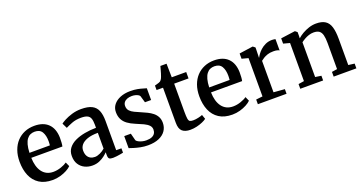

<svg xmlns="http://www.w3.org/2000/svg" viewBox="-40 -1311 3637 1934"><g transform="rotate(-20 1779.0 -343.5)"><path d="M280.5 11Q195 11 139 -25.5Q83 -62 55.8 -126.8Q28.5 -191.5 28.5 -276Q28.5 -343 47.8 -396.5Q67 -450 102 -487.8Q137 -525.5 185.2 -545.8Q233.5 -566 290.5 -566Q386.5 -566 438.8 -514.5Q491 -463 493.5 -367Q493.5 -336 492 -313.2Q490.5 -290.5 486.5 -273H153Q154 -226 164.8 -187.5Q175.5 -149 196 -121.2Q216.5 -93.5 246.2 -78.8Q276 -64 315.5 -64Q356.5 -64 398.5 -78.5Q440.5 -93 463 -110L483.5 -64Q466.5 -46 434.8 -28.8Q403 -11.5 363 -0.2Q323 11 280.5 11ZM153 -326.5 372 -327Q373 -336.5 373.8 -348.8Q374.5 -361 374.5 -371Q374.5 -432.5 351.8 -470.8Q329 -509 274 -509Q249 -509 227.8 -499.8Q206.5 -490.5 190.5 -469.5Q174.5 -448.5 164.8 -413.5Q155 -378.5 153 -326.5Z M708 11Q663.5 11 626 -7Q588.5 -25 565.5 -60.8Q542.5 -96.5 542.5 -150.5Q542.5 -199.5 569.2 -234.2Q596 -269 642 -290.8Q688 -312.5 746.5 -323.2Q805 -334 869 -334.5V-368Q869 -410 860 -434.8Q851 -459.5 827.5 -470.5Q804 -481.5 760.5 -481.5Q703.5 -481.5 660.2 -464.2Q617 -447 592.5 -434.5L566 -489Q577.5 -499 610.5 -516.8Q643.5 -534.5 691 -549Q738.5 -563.5 791.5 -563.5Q863 -563.5 904.8 -542.8Q946.5 -522 964.8 -478.5Q983 -435 983 -366.5V-53L1039 -52.5V-6Q1028 -3.5 1008.8 0Q989.5 3.5 968 6.2Q946.5 9 928.5 9Q899.5 9 888 0.2Q876.5 -8.5 876.5 -38.5V-69.5Q864 -55.5 840.2 -36.8Q816.5 -18 783 -3.5Q749.5 11 708 11ZM759.5 -62Q785 -62 815.5 -76.2Q846 -90.5 869 -111.5V-280.5Q800.5 -280.5 756 -264.8Q711.5 -249 690 -222.8Q668.5 -196.5 668.5 -163.5Q668.5 -128.5 680.5 -106Q692.5 -83.5 713 -72.8Q733.5 -62 759.5 -62Z M1302.5 11Q1261.5 11 1223.2 3.2Q1185 -4.5 1154.8 -14Q1124.5 -23.5 1107.5 -29.5V-158.5H1178.5L1198.5 -81Q1204 -71.5 1220.2 -62.5Q1236.5 -53.5 1258.2 -47.8Q1280 -42 1302.5 -42Q1339.5 -42 1362.5 -51.8Q1385.5 -61.5 1396.2 -79Q1407 -96.5 1407 -119.5Q1407 -147 1388.5 -166.2Q1370 -185.5 1336 -201.8Q1302 -218 1255 -237Q1208.5 -256 1176.2 -279.8Q1144 -303.5 1127.5 -336.2Q1111 -369 1111 -413.5Q1111 -458.5 1137.5 -492.2Q1164 -526 1210.8 -545Q1257.5 -564 1317.5 -564Q1362.5 -564 1395.2 -557.5Q1428 -551 1450.5 -543.8Q1473 -536.5 1486.5 -533.5V-407.5H1420.5L1399 -481Q1394.5 -489.5 1382.2 -496.5Q1370 -503.5 1353 -507.8Q1336 -512 1316.5 -512Q1287.5 -512 1265.5 -503.2Q1243.5 -494.5 1231.5 -478.5Q1219.5 -462.5 1219.5 -440.5Q1219.5 -408 1237.8 -388.2Q1256 -368.5 1285.5 -354.8Q1315 -341 1347.5 -327Q1379.5 -313.5 1410.2 -298.5Q1441 -283.5 1465.5 -263.8Q1490 -244 1504.5 -216.8Q1519 -189.5 1519 -152Q1519 -104.5 1494.2 -67.8Q1469.5 -31 1421 -10Q1372.5 11 1302.5 11Z M1757 10Q1700.5 10 1671 -16.2Q1641.5 -42.5 1641.5 -106.5V-483H1572.5V-531Q1583 -534 1595 -537.2Q1607 -540.5 1617.5 -544Q1628 -547.5 1633.5 -551.5Q1639.5 -556.5 1644 -562.2Q1648.5 -568 1652.5 -575.2Q1656.5 -582.5 1660 -592.5Q1665 -605 1671 -624.8Q1677 -644.5 1682.5 -664.8Q1688 -685 1691.5 -698H1757.5L1760 -551.5H1915V-483H1761V-182Q1761 -130 1765 -106.2Q1769 -82.5 1781 -76.2Q1793 -70 1816.5 -70Q1842.5 -70 1871.8 -76.8Q1901 -83.5 1916.5 -90.5L1933 -43.5Q1917.5 -31 1889.2 -18.8Q1861 -6.5 1826.8 1.8Q1792.5 10 1757 10Z M2207 11Q2121.5 11 2065.5 -25.5Q2009.5 -62 1982.2 -126.8Q1955 -191.5 1955 -276Q1955 -343 1974.2 -396.5Q1993.5 -450 2028.5 -487.8Q2063.5 -525.5 2111.8 -545.8Q2160 -566 2217 -566Q2313 -566 2365.2 -514.5Q2417.5 -463 2420 -367Q2420 -336 2418.5 -313.2Q2417 -290.5 2413 -273H2079.5Q2080.5 -226 2091.2 -187.5Q2102 -149 2122.5 -121.2Q2143 -93.5 2172.8 -78.8Q2202.5 -64 2242 -64Q2283 -64 2325 -78.5Q2367 -93 2389.5 -110L2410 -64Q2393 -46 2361.2 -28.8Q2329.5 -11.5 2289.5 -0.2Q2249.5 11 2207 11ZM2079.5 -326.5 2298.5 -327Q2299.5 -336.5 2300.2 -348.8Q2301 -361 2301 -371Q2301 -432.5 2278.2 -470.8Q2255.5 -509 2200.5 -509Q2175.5 -509 2154.2 -499.8Q2133 -490.5 2117 -469.5Q2101 -448.5 2091.2 -413.5Q2081.5 -378.5 2079.5 -326.5Z M2482.5 0V-50L2553 -58V-468.5L2484.5 -486.5V-543L2628.5 -563.5H2632.5L2655.5 -545.5V-525L2653 -437H2655.5Q2660 -447.5 2673.8 -467.5Q2687.5 -487.5 2710.8 -509Q2734 -530.5 2765.8 -545.2Q2797.5 -560 2837 -560Q2851 -560 2859.5 -558.2Q2868 -556.5 2873.5 -555V-434Q2866.5 -439.5 2850.8 -443.5Q2835 -447.5 2810 -447.5Q2774 -447.5 2747.5 -438.8Q2721 -430 2702.5 -418.2Q2684 -406.5 2671.5 -396V-59L2790 -49.5V0Z M2998 -60V-468.5L2930 -486.5V-543L3080.5 -563.5H3085L3107 -545.5V-505L3106 -479.5Q3127.5 -499.5 3160.2 -518.8Q3193 -538 3231.8 -550.8Q3270.5 -563.5 3310 -563.5Q3372 -563.5 3407.5 -540.2Q3443 -517 3458 -467.8Q3473 -418.5 3473 -340.5V-59.5L3538.5 -51V0H3295V-50.5L3353 -59.5V-339Q3353 -390.5 3344.8 -423.5Q3336.5 -456.5 3315.5 -472Q3294.5 -487.5 3255 -487.5Q3229.5 -487.5 3204.2 -479.2Q3179 -471 3156.8 -458.2Q3134.5 -445.5 3118 -432.5V-60L3182 -50.5V0H2937V-50.5Z"/></g></svg>

Font: Merriweather 28pt SemiBold
Style: Regular
Weight: 600
Version: Version 2.100